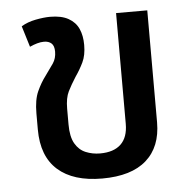

<svg xmlns="http://www.w3.org/2000/svg" viewBox="-45 -600 651 656"><g transform="rotate(-5 280.0 -272.0)"><path d="M280 11Q181 11 128 -36Q75 -83 75 -175V-230Q75 -277 88 -305.5Q101 -334 117 -355Q134 -378 145.5 -395Q157 -412 157 -435Q157 -455 147.5 -463.5Q138 -472 122 -472Q111 -472 98.5 -468.5Q86 -465 73 -459L51 -531Q72 -544 100.5 -549.5Q129 -555 150 -555Q189 -555 213 -541.5Q237 -528 247.5 -504.5Q258 -481 258 -449Q258 -414 246.5 -390Q235 -366 219 -343Q203 -318 192 -296Q181 -274 181 -237V-183Q181 -141 194.5 -117.5Q208 -94 231 -84.5Q254 -75 280 -75Q327 -75 351.5 -98.5Q376 -122 376 -168V-548H483V-164Q483 -80 431.5 -34.5Q380 11 280 11Z"/></g></svg>

Font: Noto Sans Thai Medium
Style: Regular
Weight: 500
Designer: Monotype Design Team
Foundry: Monotype Imaging Inc.
Version: Version 2.001